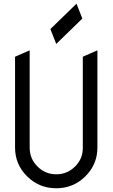

<svg xmlns="http://www.w3.org/2000/svg" viewBox="-20 -1007 602 1027"><path d="M249.5 -851.6 389.2 -987.3 420.4 -907.7 280.8 -772ZM60.5 -217.3V-703.6L138.7 -737.8V-215.8Q139.2 -157.2 180.7 -116.2Q222.7 -74.7 280.8 -74.7Q339.4 -74.7 381.3 -116.2Q422.9 -157.2 422.9 -214.4Q422.9 -215.3 422.9 -215.8V-703.6L501 -737.8V-217.3Q501 -127.4 436.5 -63.7Q372.1 0 280.8 0Q189.5 0 125 -63.7Q60.5 -127.4 60.5 -217.3Z"/></svg>

Font: NovaMono
Style: Regular
Weight: 400
Monospace: yes
Version: Version 1.2